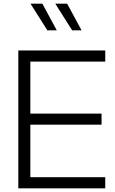

<svg xmlns="http://www.w3.org/2000/svg" viewBox="-20 -1018 623 1038"><path d="M79 -745H549V-685H144V-404H529V-344H144V-60H549V0H79ZM279 -998H343L421 -854H370ZM209 -998 287 -854H236L145 -998Z"/></svg>

Font: BLUETTI 2.0 Extralight
Style: Roman
Weight: 200
Designer: Stijn de Vries
Foundry: tokotype
Version: Version 2.005;October 31, 2023;FontCreator 14.0.0.2814 64-bi